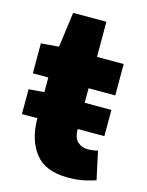

<svg xmlns="http://www.w3.org/2000/svg" viewBox="-103 -715 607 792"><g transform="rotate(15 200.0 -319.0)"><path d="M14 -192V-298L90 -304H366V-192ZM264 12Q167 12 123.5 -44.5Q80 -101 80 -192V-366H14V-494L90 -500L110 -650H252V-500H366V-366H252V-195Q252 -154 270 -138Q288 -122 312 -122Q324 -122 335.5 -123.5Q347 -125 356 -128L382 -8Q363 -1 333 5.5Q303 12 264 12Z"/></g></svg>

Font: Mada Black
Style: Regular
Weight: 900
Designer: Khaled Hosny
Version: Version 1.5